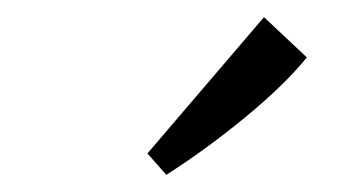

<svg xmlns="http://www.w3.org/2000/svg" viewBox="-20 -663 404 224"><path d="M152 -484 288 -643 338 -596Q312 -564 266.5 -526.5Q221 -489 174 -459Z"/></svg>

Font: Rasa
Style: Italic
Weight: 400
Italic angle: -7.10001°
Designer: Anna Giedrys (Yrsa+Rasa design), David Brezina (Yrsa art-direction, Rasa art-direction, design)
Foundry: Rosetta Type Foundry
Version: Version 2.004